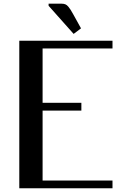

<svg xmlns="http://www.w3.org/2000/svg" viewBox="-20 -1010 707 1030"><path d="M240.7 -979V-990.2H311.5Q322.3 -990.2 330.6 -986.8Q338.9 -983.4 346.2 -974.6Q353.5 -965.8 358.6 -957.8Q363.8 -949.7 373 -933.1Q375 -929.7 376 -927.7L414.6 -857.9L375 -828.1ZM83.5 -791.5H583.5V-750H208.5V-458.5H416.5V-416.5H208.5V-41.5H583.5V0H83.5Z"/></svg>

Font: Resagnicto
Style: Bold
Weight: 700
Version: Version 0.9991